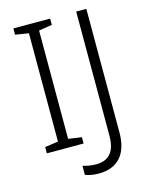

<svg xmlns="http://www.w3.org/2000/svg" viewBox="-131 -847 825 1060"><g transform="rotate(-15 281.5 -317.0)"><path d="M261 -51V-87L185 -98V-717L261 -729V-765H51V-729L127 -717V-98L51 -87V-51ZM300 131C412 131 468 61 468 -58V-765H410V-56C410 35 372 78 299 78C270 78 243 73 223 66V118C241 125 265 131 300 131Z"/></g></svg>

Font: Noto Sans Tamil UI Light
Style: Regular
Weight: 300
Designer: Jelle Bosma - Monotype Design Team
Foundry: Monotype Imaging Inc.
Version: Version 2.004